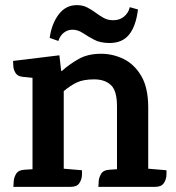

<svg xmlns="http://www.w3.org/2000/svg" viewBox="-20 -730 689 750"><path d="M559 -71 630 -65Q631 -60 630 -44Q629 -28 619.5 -14Q610 0 585 0H364Q365 -5 365.5 -20.5Q366 -36 375 -51Q384 -66 408 -67L437 -69V-315Q437 -376 413 -398Q389 -420 348 -420Q306 -420 280.5 -408Q255 -396 229 -374V-71L300 -65Q301 -60 300 -44Q299 -28 289.5 -14Q280 0 255 0H32Q33 -5 33.5 -20.5Q34 -36 43 -51Q52 -66 76 -67L107 -69V-426L68 -430Q49 -432 41 -444.5Q33 -457 32 -471.5Q31 -486 31 -492L212 -514L219 -453H222Q251 -479 287 -499.5Q323 -520 375 -520Q421 -520 463 -499.5Q505 -479 532 -433Q559 -387 559 -310ZM208 -570 174 -582Q182 -638 209.5 -674Q237 -710 280 -710Q303 -710 320.5 -701Q338 -692 353.5 -680.5Q369 -669 385 -660Q401 -651 422 -651Q448 -651 465 -665.5Q482 -680 487 -702L519 -693Q511 -628 484.5 -595Q458 -562 408 -562Q372 -562 347.5 -575Q323 -588 303.5 -601Q284 -614 263 -614Q244 -614 229 -602Q214 -590 208 -570Z"/></svg>

Font: Karma Variable Light
Style: Regular
Weight: 300
Designer: Joana Correia
Foundry: Indian Type Foundry
Version: Version 3.000